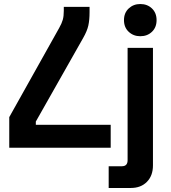

<svg xmlns="http://www.w3.org/2000/svg" viewBox="-20 -734 850 954"><path d="M425 -700V-674Q425 -635 419 -607.5Q413 -580 393 -545L158 -130V-114H530V0H26V-152L274 -595Q287 -618 292 -636Q297 -654 297 -680V-700ZM520 200V92H585.8Q614 92 614 62V-496H740V88Q740 139 710 169.5Q680 200 630 200ZM596 -634Q596 -670 619.5 -692Q643 -714 677 -714Q712 -714 735 -692Q758 -670 758 -634Q758 -598 735 -576Q712 -554 677 -554Q643 -554 619.5 -576Q596 -598 596 -634Z"/></svg>

Font: Space 7353
Style: Regular
Weight: 400
Designer: Christine Claussen + Ruben Lyon  (Space 7353)
Version: Version 1.000;FEAKit 1.0